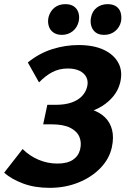

<svg xmlns="http://www.w3.org/2000/svg" viewBox="-25 -890 607 925"><path d="M214 15Q142 15 86 -6Q30 -27 -5 -58L84 -172Q117 -139 160.5 -120.5Q204 -102 251 -102Q299 -102 326 -120Q353 -138 361 -170Q369 -203 357.5 -230.5Q346 -258 313 -274.5Q280 -291 223 -291H183L203 -385H243Q288 -385 319.5 -396Q351 -407 370 -427Q389 -447 395 -473Q401 -498 391 -518Q381 -538 358 -549Q335 -560 302 -560Q261 -560 228 -543Q195 -526 163 -493L109 -589Q163 -633 226 -653Q289 -673 353 -673Q426 -673 475 -650Q524 -627 545.5 -586.5Q567 -546 554 -492Q545 -456 522 -427.5Q499 -399 467 -379Q435 -359 398 -349Q361 -339 324 -339L332 -374Q380 -374 418 -361.5Q456 -349 481 -324.5Q506 -300 515 -264Q524 -228 514 -181Q502 -125 459 -80.5Q416 -36 352.5 -10.5Q289 15 214 15ZM273 -722Q248 -722 231.5 -734Q215 -746 209.5 -766Q204 -786 209 -808Q217 -837 238 -853.5Q259 -870 290 -870Q315 -870 331 -859Q347 -848 353 -828.5Q359 -809 354 -786Q347 -757 325 -739.5Q303 -722 273 -722ZM477 -722Q451 -722 435.5 -734Q420 -746 414.5 -766Q409 -786 414 -808Q420 -837 441.5 -853.5Q463 -870 494 -870Q519 -870 535 -859Q551 -848 556.5 -828.5Q562 -809 558 -786Q551 -757 529 -739.5Q507 -722 477 -722Z"/></svg>

Font: Ysabeau Infant ExtraBold
Style: Italic
Weight: 800
Italic angle: -12°
Designer: Christian Thalmann (Catharsis Fonts)
Version: Version 2.001;gftools[0.9.30]; featfreeze: ss01,ss02,lnum